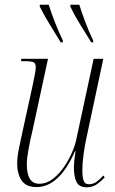

<svg xmlns="http://www.w3.org/2000/svg" viewBox="-20 -786 488 816"><path d="M349 10Q316 10 305 -13Q294 -36 294 -74Q294 -85 295.5 -101Q297 -117 301 -144H299Q232 9 135 9Q90 9 71.5 -19.5Q53 -48 53 -91Q53 -119 61 -157.5Q69 -196 76 -228L117 -415Q122 -439 127 -464Q132 -489 132 -500Q132 -517 122 -521.5Q112 -526 84 -526H69L71 -536H184L117 -226Q109 -194 101.5 -153.5Q94 -113 94 -88Q94 -5 146 -5Q178 -5 205 -26Q232 -47 253 -78Q274 -109 287.5 -141.5Q301 -174 305 -197L378 -536H419L347 -198Q340 -166 335 -129Q330 -92 330 -63Q330 -36 335 -19.5Q340 -3 358 -3Q376 -3 390.5 -13.5Q405 -24 419 -40L425 -32Q411 -17 392.5 -3.5Q374 10 349 10ZM238 -606Q213 -648 191 -683Q169 -718 149 -758V-766H187Q196 -737 212 -695Q228 -653 247 -614V-606ZM368 -606Q342 -648 320 -683Q298 -718 279 -758V-766H317Q326 -737 341.5 -695Q357 -653 376 -614V-606Z"/></svg>

Font: Noto Serif Display Condensed ExtraLight
Style: Italic
Weight: 200
Width: 3
Italic angle: -12°
Designer: Monotype Design Team
Foundry: Monotype Imaging Inc.
Version: Version 2.009